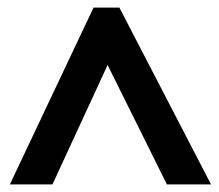

<svg xmlns="http://www.w3.org/2000/svg" viewBox="-20 -738 576 505"><path d="M6 -253 226 -718H294L535 -253H419L263 -567L118 -253Z"/></svg>

Font: Noto Sans Hebrew Thin
Style: Bold
Weight: 700
Version: Version 3.001